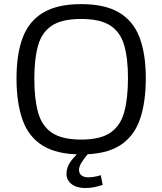

<svg xmlns="http://www.w3.org/2000/svg" viewBox="-20 -739 796 942"><path d="M378.4 18.6Q259.8 18.6 190.2 -24.2Q120.6 -66.9 90.8 -150.4Q61 -233.9 61 -355Q61 -475.1 92 -555.9Q123 -636.7 192.9 -677.7Q262.7 -718.8 378.4 -718.8Q494.6 -718.8 564.2 -677.5Q633.8 -636.2 664.6 -555.4Q695.3 -474.6 695.3 -355.5Q695.3 -233.9 665.5 -150.6Q635.7 -67.4 566.7 -24.4Q497.6 18.6 378.4 18.6ZM378.4 -54.2Q473.1 -54.2 522.5 -88.6Q571.8 -123 589.8 -190.2Q607.9 -257.3 607.9 -356Q607.9 -453.6 589.1 -517.8Q570.3 -582 520.8 -614Q471.2 -646 378.4 -646Q284.2 -646 234.6 -613.3Q185.1 -580.6 166.7 -515.4Q148.4 -450.2 148.4 -352.1Q148.4 -253.4 167 -187Q185.5 -120.6 235.1 -87.4Q284.7 -54.2 378.4 -54.2ZM417.5 8.8Q392.1 38.6 379.9 58.6Q367.7 78.6 367.7 94.7Q367.7 112.3 379.9 121.6Q392.1 130.9 411.6 130.9Q441.9 130.9 474.1 120.6L483.9 168Q465.8 174.3 444.1 179Q422.4 183.6 398.9 183.6Q356.4 183.6 331.3 164.3Q306.2 145 306.2 113.8Q306.2 83 325.7 54.7Q345.2 26.4 385.3 -7.8Z"/></svg>

Font: Metrophobic
Style: Regular
Weight: 400
Designer: Vernon Adams
Foundry: Vernon Adams
Version: Version 3.200; ttfautohint (v1.8.4.7-5d5b);gftools[0.9.23]